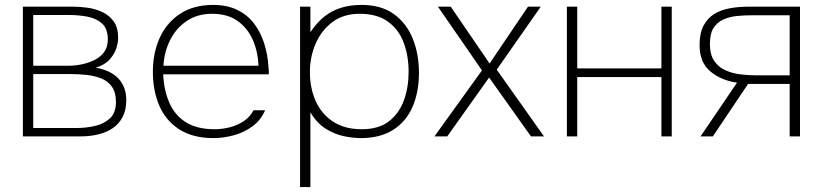

<svg xmlns="http://www.w3.org/2000/svg" viewBox="-20 -554 3343 780"><path d="M73 0V-527H275Q304 -527 336.5 -522.5Q369 -518 397 -504.5Q425 -491 442.5 -466Q460 -441 460 -399Q460 -383 453 -359.5Q446 -336 426.5 -313.5Q407 -291 369 -279Q431 -268 462 -234Q493 -200 493 -147Q493 -107 478 -78.5Q463 -50 437.5 -33Q412 -16 379 -8Q346 0 311 0ZM115 -34H293Q328 -34 364.5 -42Q401 -50 426 -72.5Q451 -95 451 -140Q451 -179 434.5 -202Q418 -225 391 -235.5Q364 -246 333 -249.5Q302 -253 273 -253H115ZM115 -287H258Q284 -287 311.5 -292.5Q339 -298 363.5 -310Q388 -322 403 -342.5Q418 -363 418 -393Q418 -438 394 -459Q370 -480 334.5 -486.5Q299 -493 264 -493H115Z M847 7Q764 7 709 -28Q654 -63 627.5 -124Q601 -185 601 -263Q601 -338 628.5 -399.5Q656 -461 711 -497.5Q766 -534 846 -534Q902 -534 943.5 -514Q985 -494 1012 -458.5Q1039 -423 1053.5 -377Q1068 -331 1071 -279Q1072 -272 1072 -265.5Q1072 -259 1072 -252H643Q646 -187 668 -136.5Q690 -86 735 -57.5Q780 -29 852 -29Q881 -29 912 -36.5Q943 -44 969 -61Q995 -78 1010 -106H1057Q1040 -66 1006 -41Q972 -16 930 -4.5Q888 7 847 7ZM644 -287H1030Q1028 -344 1007 -392Q986 -440 945 -469Q904 -498 842 -498Q781 -498 737.5 -468Q694 -438 670.5 -390Q647 -342 644 -287Z M1199 206V-527H1241V-423Q1280 -482 1330.5 -508Q1381 -534 1449 -534Q1529 -534 1580.5 -496.5Q1632 -459 1657 -396.5Q1682 -334 1682 -259Q1682 -179 1655.5 -119Q1629 -59 1576.5 -26Q1524 7 1446 7Q1414 7 1376 -1Q1338 -9 1302.5 -31.5Q1267 -54 1241 -98V206ZM1449 -29Q1519 -29 1560.5 -61.5Q1602 -94 1621 -147Q1640 -200 1640 -262Q1640 -326 1620.5 -379.5Q1601 -433 1557 -465.5Q1513 -498 1441 -498Q1375 -498 1330 -464Q1285 -430 1262 -376Q1239 -322 1239 -262Q1239 -196 1262.5 -143.5Q1286 -91 1333 -60Q1380 -29 1449 -29Z M1745 0 1938 -268 1759 -527H1811L1969 -296L2125 -527H2177L1998 -271L2190 0H2137L1967 -239L1797 0Z M2283 0V-527H2325V-276H2667V-527H2709V0H2667V-241H2325V0Z M2826 0 2974 -218Q2908 -228 2865 -264.5Q2822 -301 2822 -371Q2822 -419 2838 -449.5Q2854 -480 2881.5 -497Q2909 -514 2945.5 -520.5Q2982 -527 3023 -527H3230V0H3188V-213H3019L2876 0ZM3050 -248H3188V-492H3036Q3004 -492 2973.5 -489Q2943 -486 2918 -474.5Q2893 -463 2878.5 -440Q2864 -417 2864 -376Q2864 -332 2881.5 -306.5Q2899 -281 2927 -268.5Q2955 -256 2987.5 -252Q3020 -248 3050 -248Z"/></svg>

Font: Onest Thin
Style: Regular
Weight: 250
Designer: Dmitri Voloshin, Andrey Kudryavtsev
Foundry: Dmitri Voloshin, Andrey Kudryavtsev
Version: Version 1.000;gftools[0.9.33]